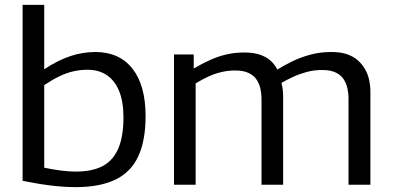

<svg xmlns="http://www.w3.org/2000/svg" viewBox="-20 -760 1616 790"><path d="M73 -16V-740H162V-475Q218 -512 269 -529Q320 -546 372 -546Q471 -546 525 -477.5Q579 -409 579 -282Q579 -181 548.5 -116Q518 -51 454 -20.5Q390 10 291 10Q245 10 191 3.5Q137 -3 73 -16ZM162 -70Q200 -62 232.5 -58Q265 -54 292 -54Q359 -54 402 -76.5Q445 -99 466.5 -148.5Q488 -198 488 -277Q488 -341 470.5 -384.5Q453 -428 420 -450.5Q387 -473 340 -473Q312 -473 284 -467Q256 -461 226.5 -447Q197 -433 162 -410Z M696 0V-536H777V-478Q811 -498 844 -513Q877 -528 911.5 -536Q946 -544 985 -544Q1022 -544 1048 -535.5Q1074 -527 1092 -511.5Q1110 -496 1121 -474Q1152 -493 1185.5 -509Q1219 -525 1258.5 -535.5Q1298 -546 1344 -546Q1381 -546 1407.5 -537Q1434 -528 1452.5 -511.5Q1471 -495 1482.5 -474.5Q1494 -454 1499 -430.5Q1504 -407 1504 -384V0H1414V-358Q1414 -376 1409.5 -396.5Q1405 -417 1394 -434Q1383 -451 1361.5 -461.5Q1340 -472 1306 -472Q1271 -472 1240.5 -463.5Q1210 -455 1184.5 -443Q1159 -431 1138 -419Q1142 -404 1143.5 -390Q1145 -376 1145 -363V0H1056V-356Q1056 -375 1051.5 -395Q1047 -415 1036 -432Q1025 -449 1003.5 -459.5Q982 -470 948 -470Q918 -470 891 -463.5Q864 -457 838.5 -445.5Q813 -434 785 -417V0Z"/></svg>

Font: Georama SemiExpanded
Style: Regular
Weight: 400
Width: 6
Designer: Jean-Baptiste Levee
Foundry: Production Type
Version: Version 1.001